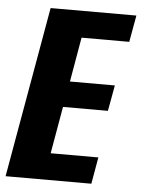

<svg xmlns="http://www.w3.org/2000/svg" viewBox="-80 -715 558 756"><g transform="rotate(5 199.0 -337.5)"><path d="M-29.5 0H309.5L328 -105.5H139.5L172 -291.5H349.5L368 -393.5H190.5L221 -569.5H409.5L428.5 -675H89.5Z"/></g></svg>

Font: Anybody Condensed
Style: Bold Italic
Weight: 700
Width: 3
Italic angle: -10°
Version: Version 1.113;gftools[0.9.25]